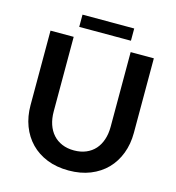

<svg xmlns="http://www.w3.org/2000/svg" viewBox="-124 -962 989 1076"><g transform="rotate(15 371.0 -424.0)"><path d="M371.5 -108.5Q410.5 -108.5 441.2 -121.5Q472 -134.5 493 -158Q514 -181.5 525.2 -215Q536.5 -248.5 536.5 -290V-723H671V-290Q671 -225.5 650.2 -170.8Q629.5 -116 590.8 -76.2Q552 -36.5 496.5 -14.2Q441 8 371.5 8Q301.5 8 246 -14.2Q190.5 -36.5 151.8 -76.2Q113 -116 92.2 -170.8Q71.5 -225.5 71.5 -290V-723H206V-290.5Q206 -249 217.2 -215.5Q228.5 -182 249.8 -158.2Q271 -134.5 301.8 -121.5Q332.5 -108.5 371.5 -108.5ZM221.5 -856H521.5V-785H221.5Z"/></g></svg>

Font: LatoLatin
Style: Bold
Weight: 700
Designer: Lukasz Dziedzic with Adam Twardoch and Botio Nikoltchev
Foundry: tyPoland Lukasz Dziedzic
Version: Version 2.015; 2015-08-06; http://www.latofonts.com/